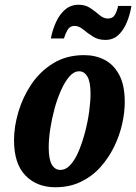

<svg xmlns="http://www.w3.org/2000/svg" viewBox="-20 -778 573 808"><path d="M213 10Q135 10 87 -39.5Q39 -89 39 -188Q39 -245 57.5 -307.5Q76 -370 112.5 -424Q149 -478 204.5 -512Q260 -546 334 -546Q382 -546 420.5 -526Q459 -506 482 -462.5Q505 -419 505 -349Q505 -305 494 -256Q483 -207 460 -160Q437 -113 402.5 -74.5Q368 -36 320.5 -13Q273 10 213 10ZM234 -63Q258 -63 278 -86Q298 -109 313 -146Q328 -183 339 -226Q350 -269 355.5 -310.5Q361 -352 361 -383Q361 -433 348 -455.5Q335 -478 313 -478Q291 -478 272 -456Q253 -434 237 -398.5Q221 -363 209.5 -320.5Q198 -278 191.5 -235.5Q185 -193 185 -158Q185 -108 198 -85.5Q211 -63 234 -63ZM423 -610Q393 -610 370.5 -624.5Q348 -639 330 -654Q312 -669 294 -669Q274 -669 264.5 -652.5Q255 -636 249 -616H194Q201 -653 216 -685.5Q231 -718 254.5 -738Q278 -758 311 -758Q340 -758 361 -743.5Q382 -729 399 -714.5Q416 -700 434 -700Q455 -700 464 -716.5Q473 -733 477 -753H533Q527 -716 513.5 -683.5Q500 -651 478 -630.5Q456 -610 423 -610Z"/></svg>

Font: Noto Serif ExtraCondensed ExtraBold
Style: Italic
Weight: 800
Width: 2
Italic angle: -12°
Designer: Monotype Design Team
Foundry: Monotype Imaging Inc.
Version: Version 2.013